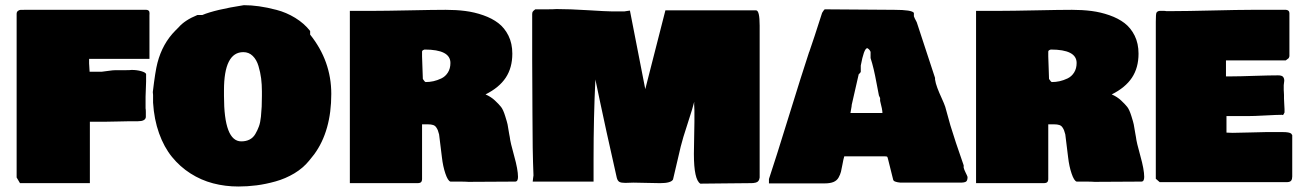

<svg xmlns="http://www.w3.org/2000/svg" viewBox="-20 -713 4925 727"><path d="M43 -41V-660.2Q43 -668 47.9 -671.6Q52.7 -675.3 56.9 -675.5Q61 -675.8 72.3 -675.8H533.2Q537.1 -675.8 539.6 -674.6Q542 -673.3 543.5 -672.1Q544.9 -670.9 545.4 -668.2Q545.9 -665.5 546.1 -664.1Q546.4 -662.6 546.1 -659.7Q545.9 -656.7 545.9 -656.2V-490.2H317.4V-472.7Q317.4 -466.8 319.3 -441.4H365.2Q372.1 -441.9 389.9 -444.6Q407.7 -447.3 418 -447.3H458Q471.7 -447.3 478.5 -448.2Q498.5 -448.2 515.1 -443.4Q531.7 -438.5 533.2 -432.6V-404.3Q533.2 -395 532.2 -375.7Q531.2 -356.4 531.2 -346.7V-302.7Q532.2 -298.8 532.2 -289.1V-269.5Q530.3 -253.9 502 -253.9H470.7Q454.1 -253.9 423.1 -252.9Q392.1 -252 375 -252H320.3V-19.5H55.7Z M559.6 -353.5 558.6 -364.3Q567.9 -443.8 576.2 -475.1Q595.2 -548.3 644.5 -597.7L656.2 -609.4Q679.7 -636.7 727.5 -656.2H746.1Q793.9 -676.3 903.3 -693.4Q930.7 -693.4 960.7 -689.2Q990.7 -685.1 1027.3 -675.5Q1064 -666 1097.9 -645.3Q1131.8 -624.5 1154.3 -595.7V-582Q1234.4 -481.9 1234.4 -357.4Q1234.4 -217.3 1169.9 -128.9L1150.4 -104.5Q1127.9 -76.7 1094.5 -56.6Q1061 -36.6 1023.4 -26.1Q985.8 -15.6 951.4 -11.2Q917 -6.8 882.8 -6.8Q832.5 -6.8 786.9 -18.8Q741.2 -30.8 701.4 -56.2Q661.6 -81.5 631.3 -118.7Q601.1 -155.8 582.3 -208.3Q563.5 -260.7 559.6 -324.2ZM828.1 -349.6Q828.1 -177.7 893.6 -177.7Q911.6 -177.7 925 -184.6Q938.5 -191.4 946.8 -205.6Q955.1 -219.7 960.4 -234.4Q965.8 -249 968 -271Q970.2 -293 970.9 -309.6Q971.7 -326.2 971.7 -349.6V-367.2Q971.7 -392.6 968.8 -416Q965.8 -439.5 958.7 -463.1Q951.7 -486.8 937 -501.2Q922.4 -515.6 901.4 -515.6Q828.1 -515.6 828.1 -371.1Z M1304.7 -671.9H1395.5Q1437.5 -671.9 1529.8 -673.8Q1622.1 -675.8 1668 -675.8Q1707.5 -675.8 1741.9 -671.4Q1776.4 -667 1809.8 -655.3Q1843.3 -643.6 1866.9 -625.5Q1890.6 -607.4 1905.3 -577.9Q1919.9 -548.3 1919.9 -509.8Q1919.9 -456.5 1895 -418.9Q1870.1 -381.3 1818.4 -355.5Q1838.9 -346.7 1854 -332.5Q1869.1 -318.4 1877.2 -308.1Q1885.3 -297.9 1892.8 -273.7Q1900.4 -249.5 1901.9 -241.9Q1903.3 -234.4 1908.2 -204.6Q1909.7 -197.8 1910.2 -194.3Q1912.1 -174.8 1926.8 -122.8Q1941.4 -70.8 1941.4 -43Q1941.4 -25.4 1930.7 -25.4Q1901.4 -25.4 1842 -24.9Q1782.7 -24.4 1753.9 -24.4Q1742.2 -25.4 1718.8 -25.4H1685.5Q1675.8 -28.3 1666.5 -55.7Q1657.2 -83 1653.3 -117.2L1642.6 -204.1Q1639.6 -214.8 1637.9 -219.5Q1636.2 -224.1 1631.8 -230.7Q1627.4 -237.3 1619.9 -239.7Q1612.3 -242.2 1600.6 -242.2H1578.1V-46.9Q1578.1 -45.4 1578.1 -42.2Q1578.1 -39.1 1578.1 -37.8Q1578.1 -36.6 1578.1 -34.2Q1578.1 -31.7 1577.6 -30.5Q1577.1 -29.3 1576.7 -27.3Q1576.2 -25.4 1575.4 -24.7Q1574.7 -23.9 1573.5 -22.7Q1572.3 -21.5 1570.6 -21Q1568.8 -20.5 1566.7 -20Q1564.5 -19.5 1561.5 -19.5H1304.7ZM1581.1 -414.1Q1582 -413.1 1584 -409.9Q1585.9 -406.7 1587.9 -404.8Q1589.8 -402.8 1591.8 -402.3Q1606.4 -402.3 1621.1 -405.5Q1635.7 -408.7 1651.1 -416Q1666.5 -423.3 1676 -438.5Q1685.5 -453.6 1685.5 -474.6Q1685.5 -525.4 1587.9 -525.4Q1578.1 -522.9 1578.1 -517.6V-499Q1578.1 -484.9 1579.6 -456.5Q1581.1 -428.2 1581.1 -414.1Z M2344.7 -669.9Q2348.1 -670.9 2355.7 -671.6Q2363.3 -672.4 2365.2 -672.9L2423.3 -375.5L2499.5 -673.8H2842.8Q2856.4 -673.8 2856.4 -616.2V-41Q2855.5 -33.2 2852.1 -28.3Q2848.6 -23.4 2842 -21.7Q2835.4 -20 2831.8 -19.8Q2828.1 -19.5 2819.3 -19.5Q2788.6 -19.5 2725.8 -18.6Q2663.1 -17.6 2631.8 -17.6Q2607.4 -32.7 2607.4 -129.9Q2607.4 -154.3 2608.4 -193.6Q2609.4 -232.9 2609.4 -252V-294.9Q2609.4 -298.3 2608.9 -305.9Q2608.4 -313.5 2608.4 -317.4Q2608.4 -334 2610.4 -371.1V-334Q2603.5 -305.2 2584 -246.1Q2564.5 -187 2557.6 -158.2L2528.3 -33.2Q2520.5 -19.5 2479.5 -19.5Q2459.5 -19.5 2427.5 -20.5Q2395.5 -21.5 2378.9 -21.5Q2374 -21.5 2362.3 -21Q2350.6 -20.5 2347.7 -20.5Q2332 -20.5 2325.2 -24.4Q2318.4 -28.3 2315.4 -40Q2269.5 -243.7 2252 -328.1L2234.4 -412.1Q2227.5 -270 2227.5 -111.3V-25.4H1997.1Q1997.1 -28.3 1998.5 -38.1Q2000 -47.9 2000 -48.8Q1996.1 -142.6 1996.1 -280.3Q1996.1 -321.8 1995.6 -390.9Q1995.1 -460 1995.1 -486.3V-659.2Q1995.1 -665.5 1997.1 -668.7Q1999 -671.9 2006.8 -677.7H2051.8Q2076.2 -677.7 2086.9 -678.7Q2136.2 -678.7 2206.8 -674.3Q2277.3 -669.9 2294.9 -669.9ZM2610.4 -374V-375Z M3176.8 -121.1Q3173.3 -109.9 3170.2 -91.6Q3167 -73.2 3164.3 -62.7Q3161.6 -52.2 3155.3 -40.8Q3148.9 -29.3 3136 -23.9Q3123 -18.6 3102.5 -18.6H2891.6V-35.2Q2917.5 -112.8 2967 -273.4Q3016.6 -434.1 3043.9 -516.6V-515.6Q3060.5 -563 3092.8 -664.1Q3093.3 -665 3094.2 -666.5Q3098.6 -673.8 3102.5 -677.7L3366.2 -675.8Q3433.6 -675.8 3440.4 -664.1V-651.4Q3441.4 -647 3451.2 -628.9Q3498.5 -483.9 3520.5 -418V-412.1Q3522.5 -397.9 3529.3 -379.9Q3536.1 -361.8 3545.7 -341.1Q3555.2 -320.3 3559.1 -308.6L3578.6 -238.3Q3595.7 -181.6 3628.9 -86.9V-87.9V-78.1Q3630.4 -71.3 3636.2 -59.6Q3642.1 -47.9 3643.6 -43Q3643.6 -29.3 3637.9 -25.4Q3632.3 -21.5 3616.2 -21.5H3389.6Q3381.3 -22.5 3378.9 -22.9Q3376.5 -23.4 3371.3 -24.9Q3366.2 -26.4 3364 -28.8Q3361.8 -31.2 3361.3 -35.2L3342.8 -109.4Q3340.8 -118.7 3338.9 -119.9Q3336.9 -121.1 3327.1 -121.1ZM3200.2 -294.9V-293ZM3307.6 -353.5Q3304.7 -367.2 3299.1 -397.7Q3293.5 -428.2 3288.1 -450.9Q3282.7 -473.6 3276.4 -493.2V-516.6Q3272.5 -526.9 3262.7 -531.2V-530.3Q3251 -527.8 3239.3 -464.8V-441.4Q3238.3 -438 3234.9 -435.1Q3231.4 -432.1 3231.4 -431.6Q3215.3 -360.4 3205.1 -316.4Q3205.1 -311.5 3202.6 -299.3Q3200.2 -287.1 3200.2 -285.2H3321.3Q3321.3 -297.9 3312.5 -331.1V-341.8Q3312 -343.3 3309.8 -347.4Q3307.6 -351.6 3307.6 -353.5Z M3675.8 -671.9H3766.6Q3808.6 -671.9 3900.9 -673.8Q3993.2 -675.8 4039.1 -675.8Q4078.6 -675.8 4113 -671.4Q4147.5 -667 4180.9 -655.3Q4214.4 -643.6 4238 -625.5Q4261.7 -607.4 4276.4 -577.9Q4291 -548.3 4291 -509.8Q4291 -456.5 4266.1 -418.9Q4241.2 -381.3 4189.5 -355.5Q4210 -346.7 4225.1 -332.5Q4240.2 -318.4 4248.3 -308.1Q4256.3 -297.9 4263.9 -273.7Q4271.5 -249.5 4272.9 -241.9Q4274.4 -234.4 4279.3 -204.6Q4280.8 -197.8 4281.2 -194.3Q4283.2 -174.8 4297.9 -122.8Q4312.5 -70.8 4312.5 -43Q4312.5 -25.4 4301.8 -25.4Q4272.5 -25.4 4213.1 -24.9Q4153.8 -24.4 4125 -24.4Q4113.3 -25.4 4089.8 -25.4H4056.6Q4046.9 -28.3 4037.6 -55.7Q4028.3 -83 4024.4 -117.2L4013.7 -204.1Q4010.7 -214.8 4009 -219.5Q4007.3 -224.1 4002.9 -230.7Q3998.5 -237.3 3991 -239.7Q3983.4 -242.2 3971.7 -242.2H3949.2V-46.9Q3949.2 -45.4 3949.2 -42.2Q3949.2 -39.1 3949.2 -37.8Q3949.2 -36.6 3949.2 -34.2Q3949.2 -31.7 3948.7 -30.5Q3948.2 -29.3 3947.8 -27.3Q3947.3 -25.4 3946.5 -24.7Q3945.8 -23.9 3944.6 -22.7Q3943.4 -21.5 3941.7 -21Q3939.9 -20.5 3937.7 -20Q3935.5 -19.5 3932.6 -19.5H3675.8ZM3952.1 -414.1Q3953.1 -413.1 3955.1 -409.9Q3957 -406.7 3959 -404.8Q3960.9 -402.8 3962.9 -402.3Q3977.5 -402.3 3992.2 -405.5Q4006.8 -408.7 4022.2 -416Q4037.6 -423.3 4047.1 -438.5Q4056.6 -453.6 4056.6 -474.6Q4056.6 -525.4 3959 -525.4Q3949.2 -522.9 3949.2 -517.6V-499Q3949.2 -484.9 3950.7 -456.5Q3952.1 -428.2 3952.1 -414.1Z M4356.4 -630.9Q4356.4 -660.2 4358.9 -665Q4363.3 -671.9 4373 -671.9H4384.8Q4392.6 -671.9 4395.5 -670.9H4420.9Q4470.2 -670.9 4570.1 -673.3Q4669.9 -675.8 4719.7 -675.8H4849.6Q4862.3 -674.3 4862.3 -663.1V-500Q4861.8 -497.1 4860.6 -494.9Q4859.4 -492.7 4858.6 -491.9Q4857.9 -491.2 4854 -488.5Q4850.1 -485.8 4848.6 -484.4H4622.1V-423.8H4643.6Q4671.9 -423.8 4730 -425.8Q4788.1 -427.7 4819.3 -427.7Q4833 -427.7 4837.9 -422.4Q4842.8 -417 4842.8 -407.2Q4842.8 -404.8 4841.8 -398.9Q4840.8 -393.1 4840.8 -390.6V-372.1Q4840.8 -370.1 4841.3 -364Q4841.8 -357.9 4841.8 -353.5V-339.8Q4841.8 -329.1 4842.8 -318.4Q4843.8 -307.6 4843.8 -299.8V-287.1Q4841.3 -281.2 4839.8 -279.3Q4838.4 -277.3 4835 -277.3V-278.3Q4816.9 -278.3 4772.7 -275.9Q4728.5 -273.4 4702.1 -273.4H4624V-210.9Q4627.9 -210.9 4635.7 -210.4Q4643.6 -210 4647.5 -210Q4669.4 -210 4712.4 -211.4Q4755.4 -212.9 4774.4 -212.9H4836.9Q4862.3 -212.9 4869.1 -207Q4871.6 -204.1 4873 -201.2V-44.9Q4873 -34.7 4869.1 -29.3Q4865.2 -23.9 4854.5 -23.4H4371.1L4356.4 -36.1Z"/></svg>

Font: Bowlby One SC
Style: Regular
Weight: 400
Width: 1
Version: Version 1.2